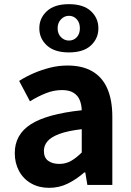

<svg xmlns="http://www.w3.org/2000/svg" viewBox="-20 -889 631 923"><path d="M216 14Q167 14 129.5 -7.5Q92 -29 71.5 -67Q51 -105 51 -153Q51 -242 128 -291.5Q205 -341 373 -359Q372 -387 363 -408.5Q354 -430 333.5 -443Q313 -456 278 -456Q239 -456 201 -441Q163 -426 124 -402L72 -500Q105 -521 142 -537Q179 -553 220 -563.5Q261 -574 305 -574Q376 -574 424 -546Q472 -518 496 -463Q520 -408 520 -327V0H400L390 -60H385Q349 -28 307 -7Q265 14 216 14ZM265 -101Q296 -101 321.5 -115.5Q347 -130 373 -156V-268Q305 -260 265 -245Q225 -230 208 -209.5Q191 -189 191 -164Q191 -131 211.5 -116Q232 -101 265 -101ZM311 -637Q242 -637 205.5 -670.5Q169 -704 169 -753Q169 -802 205.5 -835.5Q242 -869 311 -869Q381 -869 417 -835.5Q453 -802 453 -753Q453 -704 417 -670.5Q381 -637 311 -637ZM311 -694Q334 -694 349 -710Q364 -726 364 -753Q364 -780 349 -796.5Q334 -813 311 -813Q290 -813 273.5 -796.5Q257 -780 257 -753Q257 -726 273.5 -710Q290 -694 311 -694Z"/></svg>

Font: Noto Sans KR
Style: Bold
Weight: 700
Designer: Ryoko NISHIZUKA  (kana, bopomofo & ideographs); Paul D. Hunt (Latin, Greek & Cyrillic); Sandoll Communications , Soo-you
Foundry: Adobe
Version: Version 2.004-H2;hotconv 1.0.118;makeotfexe 2.5.65603